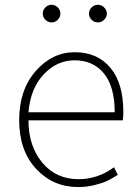

<svg xmlns="http://www.w3.org/2000/svg" viewBox="-20 -754 566 787"><path d="M299.8 12.7Q197.3 12.7 127.9 -62Q58.6 -136.7 58.6 -261.7Q58.6 -385.7 126.5 -462.9Q194.3 -540 286.1 -540Q378.9 -540 432.1 -476.6Q485.4 -413.1 485.4 -296.9Q485.4 -273.4 483.4 -260.7H96.7Q96.7 -155.3 153.3 -87.4Q210 -19.5 301.8 -19.5Q380.9 -19.5 447.3 -68.4L462.9 -37.1Q437.5 -21.5 419.4 -12.7Q401.4 -3.9 368.7 4.4Q335.9 12.7 299.8 12.7ZM96.7 -293.9H450.2Q450.2 -398.4 406.2 -452.6Q362.3 -506.8 286.1 -506.8Q212.9 -506.8 158.7 -448.7Q104.5 -390.6 96.7 -293.9ZM216.8 -672.9Q206.1 -662.1 191.4 -662.1Q176.8 -662.1 166 -672.9Q155.3 -683.6 155.3 -698.2Q155.3 -712.9 166 -723.6Q176.8 -734.4 191.4 -734.4Q206.1 -734.4 216.8 -723.6Q227.5 -712.9 227.5 -698.2Q227.5 -683.6 216.8 -672.9ZM381.8 -662.1Q366.2 -662.1 355.5 -672.9Q344.7 -683.6 344.7 -698.2Q344.7 -712.9 355.5 -723.6Q366.2 -734.4 381.8 -734.4Q395.5 -734.4 406.7 -723.6Q418 -712.9 418 -698.2Q418 -683.6 406.7 -672.9Q395.5 -662.1 381.8 -662.1Z"/></svg>

Font: Gen Shin Gothic ExtraLight
Style: Regular
Weight: 100
Designer: [Source Han Sans]
Ryoko NISHIZUKA  (kana & ideographs); Paul D. Hunt (Latin, Greek & Cyrillic); Wenlong ZHANG  (bopomofo
Version: Version 1.002.20150607